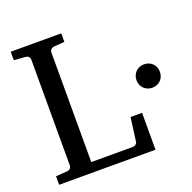

<svg xmlns="http://www.w3.org/2000/svg" viewBox="-120 -791 908 910"><g transform="rotate(-20 334.0 -335.5)"><path d="M27 0H513V-186H455L439 -66C438 -57 427 -49 417 -49H207V-602C207 -614 217 -623 229 -624L282 -628V-671H27V-628L85 -624C97 -623 106 -614 106 -602V-69C106 -57 97 -48 85 -47L27 -43ZM600 -399C566 -399 541 -374 541 -340C541 -306 566 -281 600 -281C634 -281 659 -306 659 -340C659 -374 634 -399 600 -399Z"/></g></svg>

Font: Veleka
Style: Regular
Weight: 400
Designer: Stefan Peev, Context Ltd, 2016; SIL International, 1997-2014.
Foundry: Stefan Peev, Context Ltd, 2016
Version: Version 1.000